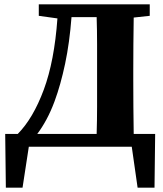

<svg xmlns="http://www.w3.org/2000/svg" viewBox="-20 -677 754 886"><path d="M232 -210Q215 -164 194.5 -126Q174 -88 152 -59H426Q428 -122 428 -185Q428 -248 428 -310V-346Q428 -410 428 -473.5Q428 -537 426 -598H310Q301 -480 280.5 -383Q260 -286 232 -210ZM62 -59Q133 -131 182 -263Q231 -395 245 -592L159 -604V-657H671V-604L597 -596Q596 -534 595.5 -471.5Q595 -409 595 -347V-310Q595 -246 595.5 -183.5Q596 -121 597 -59H696L693 189H615L588 0H113L84 189H7L4 -59Z"/></svg>

Font: Source Serif 4
Style: Bold
Weight: 700
Designer: Frank Grießhammer
Foundry: Adobe
Version: Version 4.005;hotconv 1.1.0;makeotfexe 2.6.0